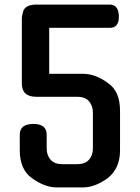

<svg xmlns="http://www.w3.org/2000/svg" viewBox="-20 -814 607 835"><path d="M66 -160V-228Q66 -275 125 -275Q183 -275 183 -228V-168Q183 -139 200 -119.5Q217 -100 251 -100H316Q350 -100 367 -119.5Q384 -139 384 -168V-325Q384 -353 367.5 -373Q351 -393 316 -393H138Q75 -393 75 -451V-734Q75 -746 83 -772V-770Q95 -794 138 -794H458Q495 -794 497 -744Q498 -693 458 -693H194V-493H342Q394 -493 448 -454Q502 -418 502 -333V-160Q502 -81 448 -39Q392 1 342 1H226Q175 1 119 -39Q66 -77 66 -160Z"/></svg>

Font: Gugi Cyrillic
Style: Regular
Weight: 400
Foundry: TAE System & Typefaces Co.
Version: Version 3.10 September 15, 2020